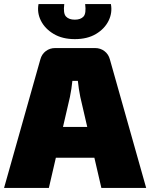

<svg xmlns="http://www.w3.org/2000/svg" viewBox="-29 -927 741 947"><path d="M440 -690Q466 -690 486 -675Q506 -660 513 -634L692 0H471L367 -449Q363 -468 360 -488.5Q357 -509 355 -528H328Q326 -509 323 -488.5Q320 -468 316 -449L212 0H-9L170 -634Q177 -660 197 -675Q217 -690 243 -690ZM525 -301V-149H158V-301ZM391 -907H518Q526 -864 506.5 -824.5Q487 -785 444.5 -759.5Q402 -734 340 -734Q279 -734 236 -759.5Q193 -785 173 -824.5Q153 -864 161 -907H288Q282 -861 296.5 -845.5Q311 -830 340 -830Q369 -830 383 -845.5Q397 -861 391 -907Z"/></svg>

Font: Exo 2 Black
Style: Regular
Weight: 900
Designer: Natanael Gama
Foundry: Natanael Gama
Version: Version 2.010